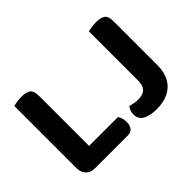

<svg xmlns="http://www.w3.org/2000/svg" viewBox="-116 -879 1156 1156"><g transform="rotate(-45 462.5 -301.0)"><path d="M72 -416.8H220V-6.6L150.8 2.1Q114.7 2.1 93.3 -19.2Q72 -40.6 72 -76.7ZM150.8 2.1V-118.3H465.8Q472.2 -109.3 477.4 -93.9Q482.5 -78.5 482.5 -60.4Q482.5 -29.2 468.5 -13.6Q454.6 2.1 430.3 2.1ZM220 -235.4H72V-607.4Q81.9 -609.4 101.7 -612.6Q121.4 -615.8 140.5 -615.8Q182.4 -615.8 201.2 -601.3Q220 -586.8 220 -546.2ZM707.3 -289.7H855V-170.7Q855 -111.4 832.2 -70Q809.3 -28.7 767 -7.4Q724.7 13.8 665.3 13.8Q611.5 13.8 577.2 -3.9Q542.8 -21.7 542.8 -63.6Q542.8 -81.8 548.8 -95.4Q554.8 -108.9 561.3 -116.8Q579.1 -111.9 594.9 -109.1Q610.7 -106.3 628.5 -106.3Q669.2 -106.3 688.2 -126.5Q707.3 -146.7 707.3 -188.2ZM855 -228.1H707.3V-607.4Q717.2 -609.4 737 -612.6Q756.7 -615.8 775.5 -615.8Q817.4 -615.8 836.2 -601.3Q855 -586.8 855 -546.2Z"/></g></svg>

Font: Baloo Bhaina 2
Style: Regular
Weight: 400
Designer: Yesha Goshar, Manish Minz, Shuchita Grover and Ek Type
Foundry: Ek Type
Version: Version 1.700